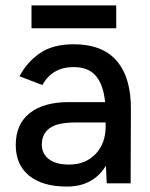

<svg xmlns="http://www.w3.org/2000/svg" viewBox="-20 -675 554 707"><path d="M226 12Q137 12 87.5 -28Q38 -68 38 -141Q38 -218 89.5 -258.5Q141 -299 233 -299H367Q361 -362 333.5 -395Q306 -428 251 -428Q173 -428 136 -362L52 -394Q78 -445 126 -478.5Q174 -512 251 -512Q358 -512 410.5 -450Q463 -388 462 -272L461 0H373L370 -65Q348 -28 312 -8Q276 12 226 12ZM234 -69Q295 -69 332 -108Q369 -147 369 -209V-224H259Q190 -224 162 -202.5Q134 -181 134 -143Q134 -109 160 -89Q186 -69 234 -69ZM96 -571V-655H408V-571Z"/></svg>

Font: Figtree Medium
Style: Regular
Weight: 500
Designer: Erik Kennedy
Foundry: Erik Kennedy
Version: Version 2.001; ttfautohint (v1.8.4.7-5d5b);gftools[0.9.27]